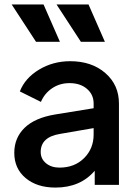

<svg xmlns="http://www.w3.org/2000/svg" viewBox="-20 -827 618 859"><path d="M141.1 -640.1 32.2 -807.1H174.8L248 -640.1ZM341.8 -640.1 232.9 -807.1H376L449.2 -640.1ZM228 12.2Q145.5 12.2 94.7 -30.3Q43.9 -72.8 43.9 -143.1Q43.9 -210 89.8 -254.9Q135.7 -299.8 227.1 -314.9L398.9 -342.8V-363.8Q398.9 -403.8 369.1 -429.4Q339.4 -455.1 291 -455.1Q247.1 -455.1 213.1 -432.1Q179.2 -409.2 163.1 -371.1L68.8 -418Q91.8 -477.5 154.5 -515.4Q217.3 -553.2 293.9 -553.2Q390.1 -553.2 451.2 -500.2Q512.2 -447.3 512.2 -363.8V0H403.8V-63Q339.4 12.2 228 12.2ZM162.1 -147Q162.1 -116.2 185.8 -96.7Q209.5 -77.1 246.1 -77.1Q313.5 -77.1 356.2 -119.6Q398.9 -162.1 398.9 -225.1V-253.9L249 -228Q162.1 -213.9 162.1 -147Z"/></svg>

Font: Plus Jakarta Sans SemiBold
Style: Regular
Weight: 600
Designer: Gumpita Rahayu
Foundry: Tokotype
Version: Version 2.006